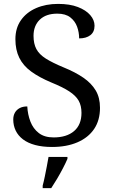

<svg xmlns="http://www.w3.org/2000/svg" viewBox="-20 -744 584 985"><path d="M247 10Q198 10 160.5 0Q123 -10 98 -29Q73 -48 60.5 -74Q48 -100 48 -131Q48 -151 56.5 -166Q65 -181 81 -189.5Q97 -198 120 -198Q122 -157 136 -120.5Q150 -84 179 -61.5Q208 -39 255 -39Q322 -39 360 -71.5Q398 -104 398 -165Q398 -202 383.5 -227.5Q369 -253 335.5 -275Q302 -297 243 -321Q181 -347 140 -377Q99 -407 79 -447.5Q59 -488 59 -543Q59 -600 87.5 -640.5Q116 -681 165.5 -702.5Q215 -724 278 -724Q338 -724 379.5 -708Q421 -692 443 -666.5Q465 -641 465 -612Q465 -580 443.5 -563.5Q422 -547 386 -547Q386 -578 375.5 -607Q365 -636 340.5 -655Q316 -674 274 -674Q216 -674 184 -643Q152 -612 152 -560Q152 -520 166.5 -492.5Q181 -465 215 -443.5Q249 -422 307 -398Q366 -374 407.5 -345.5Q449 -317 471 -280Q493 -243 493 -191Q493 -127 463 -82.5Q433 -38 377.5 -14Q322 10 247 10ZM199 208Q205 186 210 161Q215 136 220 110.5Q225 85 229 61H326V71Q317 92 303 119Q289 146 273 173Q257 200 243 221H199Z"/></svg>

Font: Noto Serif Georgian
Style: Regular
Weight: 400
Designer: Monotype Design Team, Akaki Razmadze
Foundry: Google LLC
Version: Version 2.002